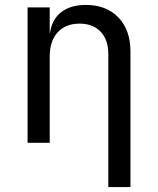

<svg xmlns="http://www.w3.org/2000/svg" viewBox="-20 -580 640 780"><path d="M92 0V-550H182V-445H183Q190 -500 228 -530Q266 -560 329 -560Q412 -560 461 -509Q510 -458 510 -370V180H420V-360Q420 -419 388.5 -451.5Q357 -484 303 -484Q247 -484 214.5 -449Q182 -414 182 -350V0Z"/></svg>

Font: JetBrainsMono NF
Style: Regular
Weight: 400
Designer: Philipp Nurullin, Konstantin Bulenkov
Foundry: JetBrains
Version: Version 2.251; ttfautohint (v1.8.3);Nerd Fonts 2.2.2